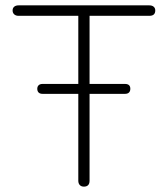

<svg xmlns="http://www.w3.org/2000/svg" viewBox="-20 -690 626 716"><path d="M272 -16V-631H49Q39 -631 33 -636.5Q27 -642 27 -651Q27 -660 33 -665Q39 -670 49 -670H537Q547 -670 553 -665Q559 -660 559 -651Q559 -641 553.5 -636Q548 -631 537 -631H314V-16Q314 -5 308.5 0.5Q303 6 293 6Q283 6 277.5 0Q272 -6 272 -16ZM119 -359Q119 -367 124 -372Q129 -377 139 -377H446Q456 -377 461 -372.5Q466 -368 466 -359Q466 -350 461 -345Q456 -340 446 -340H139Q129 -340 124 -345Q119 -350 119 -359Z"/></svg>

Font: SN Pro Thin
Style: Regular
Weight: 200
Designer: Tobias Whetton
Foundry: Supernotes
Version: Version 1.003;Glyphs 3.3 (3324)